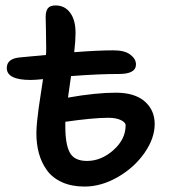

<svg xmlns="http://www.w3.org/2000/svg" viewBox="-20 -688 633 706"><path d="M291 -2Q243.2 -2 207.8 -18.1Q172.4 -34.2 152.3 -62.3Q132.3 -90.3 123 -124.3Q113.8 -158.2 113.8 -198.2Q113.8 -216.3 116.5 -242.7Q119.1 -269 122.1 -290Q125 -311 130.4 -345.5Q135.7 -379.9 138.2 -397Q109.4 -394 92.8 -394Q4.9 -394 4.9 -438Q4.9 -473.1 55.2 -477.1Q90.8 -480.5 148.9 -485.8Q149.9 -494.6 149.9 -509.8Q149.9 -538.1 148.9 -579.6Q147.9 -621.1 147.9 -625Q147.9 -647.5 156.2 -657.7Q164.6 -668 184.1 -668Q218.3 -668 238 -641.1Q257.8 -614.3 257.8 -566.9Q257.8 -539.1 252.9 -496.1Q339.8 -502.9 397.9 -502.9Q438.5 -502.9 459.2 -487.1Q480 -471.2 480 -451.2Q480 -416 418 -416Q340.8 -416 241.2 -408.2Q231 -337.4 230 -329.1Q332.5 -347.2 405.8 -347.2Q475.1 -347.2 512 -315.2Q548.8 -283.2 548.8 -231.9Q548.8 -179.2 511 -125.2Q473.1 -71.3 412.6 -36.6Q352.1 -2 291 -2ZM220.2 -222.2Q220.2 -157.2 236.8 -126.7Q253.4 -96.2 299.8 -96.2Q352.1 -96.2 397 -136Q441.9 -175.8 441.9 -227.1Q441.9 -238.3 424.1 -246.6Q406.2 -254.9 378.9 -254.9Q322.8 -254.9 220.2 -240.2Z"/></svg>

Font: Shantell Sans Irregular
Style: Regular
Weight: 500
Designer: Stephen Nixon, Anya Danilova, Shantell Martin
Foundry: Arrow Type
Version: Version 1.006;[9816181b4]